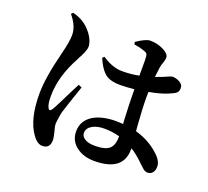

<svg xmlns="http://www.w3.org/2000/svg" viewBox="-133 -925 1220 1126"><g transform="rotate(20 477.0 -361.5)"><path d="M236 37C268 37 284 19 284 -17C284 -26 281 -41 276 -62C269 -85 266 -102 266 -114C266 -122 269 -142 274 -173C275 -179 276 -184 277 -187C286 -216 305 -275 336 -364L315 -373C310 -362 299 -341 283 -310C250 -243 229 -201 219 -186C214 -179 210 -175 205 -175C201 -176 197 -180 194 -187C187 -202 184 -224 184 -254C184 -337 208 -422 257 -511C260 -518 265 -528 272 -540C286 -568 293 -589 293 -602C293 -625 283 -650 264 -677C247 -699 230 -716 213 -727C195 -740 171 -751 140 -759L130 -748C163 -709 179 -671 179 -634C179 -606 172 -565 158 -510C157 -508 157 -507 157 -506C130 -400 116 -313 116 -245C116 -140 135 -61 174 -6C194 23 215 37 236 37ZM552 16C673 16 733 -30 733 -123V-129C757 -114 781 -95 804 -73C806 -71 809 -68 813 -64C828 -50 838 -41 844 -36C853 -30 861 -27 870 -27C895 -27 912 -47 912 -78C912 -100 902 -121 881 -142C838 -185 785 -215 724 -232C723 -239 722 -251 721 -267C716 -336 713 -392 713 -435C713 -452 713 -465 714 -474C756 -481 793 -491 826 -504C850 -514 865 -522 871 -527C880 -534 884 -545 884 -560C884 -574 876 -585 861 -594C847 -602 831 -606 813 -606C812 -606 806 -604 797 -600C771 -588 745 -578 719 -569C720 -573 720 -578 721 -585C724 -609 726 -625 727 -633C729 -644 732 -655 737 -667C741 -679 743 -689 743 -698C743 -713 731 -727 706 -740C680 -753 652 -760 622 -760C603 -760 575 -747 538 -722L541 -707H543C574 -702 595 -696 608 -691C617 -688 623 -684 626 -679C629 -672 631 -660 631 -641V-545C596 -538 561 -535 526 -535C485 -535 444 -550 401 -579L390 -569C411 -520 434 -488 461 -472C480 -461 507 -455 543 -455C568 -455 598 -457 631 -460V-437C631 -398 633 -338 637 -258C638 -253 638 -249 638 -246C619 -247 605 -248 595 -248C537 -248 490 -237 454 -216C414 -191 394 -157 394 -112C394 -72 410 -40 442 -17C471 5 508 16 552 16ZM525 -69C501 -69 481 -73 466 -81C449 -90 440 -103 440 -120C440 -139 451 -155 472 -167C492 -178 516 -183 543 -183C578 -183 611 -179 641 -170V-169C641 -134 633 -109 618 -94C601 -77 570 -69 525 -69Z"/></g></svg>

Font: AllPunType Bold
Style: Regular
Weight: 700
Version: 1.0